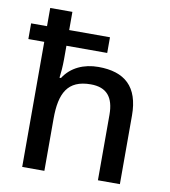

<svg xmlns="http://www.w3.org/2000/svg" viewBox="-84 -832 799 904"><g transform="rotate(10 315.0 -380.0)"><path d="M189 -760H83V-673H7V-598H83V0H189V-249C189 -371 223 -439 334 -439C410 -439 445 -397 445 -313V0H550V-328C550 -466 481 -526 355 -526C286 -526 225 -499 190 -444H183C186 -465 189 -500 189 -534V-598H384V-673H189Z"/></g></svg>

Font: Noto Sans Bamum Medium
Style: Regular
Weight: 500
Designer: Monotype Design Team
Foundry: Monotype Imaging Inc.
Version: Version 2.002